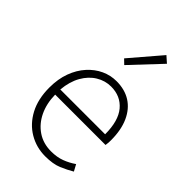

<svg xmlns="http://www.w3.org/2000/svg" viewBox="-249 -924 1030 1030"><g transform="rotate(45 266.5 -409.0)"><path d="M302 13Q235 13 179 -20Q123 -53 90 -115Q57 -177 57 -264Q57 -329 76 -380.5Q95 -432 128 -468.5Q161 -505 202 -524Q243 -543 288 -543Q351 -543 396 -514.5Q441 -486 466 -431Q491 -376 491 -298Q491 -289 490.5 -279.5Q490 -270 488 -259H106Q107 -192 132 -140Q157 -88 201.5 -58Q246 -28 306 -28Q350 -28 384.5 -41Q419 -54 449 -75L469 -38Q437 -19 399 -3Q361 13 302 13ZM106 -298H446Q446 -400 403 -451Q360 -502 288 -502Q243 -502 203.5 -478Q164 -454 138 -408.5Q112 -363 106 -298ZM256 -633 230 -658 378 -831 413 -800Z"/></g></svg>

Font: Noto Sans KR ExtraLight
Style: Regular
Weight: 250
Designer: Ryoko NISHIZUKA  (kana, bopomofo & ideographs); Paul D. Hunt (Latin, Greek & Cyrillic); Sandoll Communications , Soo-you
Foundry: Adobe
Version: Version 2.004-H2;hotconv 1.0.118;makeotfexe 2.5.65603